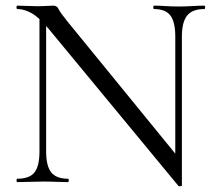

<svg xmlns="http://www.w3.org/2000/svg" viewBox="-20 -645 767 680"><path d="M119.8 -108.6V-602L143.4 -600V-108.6Q143.4 -57.2 161.4 -34.6Q179.4 -12 220.8 -12Q223.6 -12 223.6 -6Q223.6 0 220.8 0Q201.2 0 180.1 -1Q159 -2 133.4 -2Q108.2 -2 84.9 -1Q61.6 0 40.8 0Q38.6 0 38.6 -6Q38.6 -12 40.8 -12Q84.8 -12 102.3 -34.6Q119.8 -57.2 119.8 -108.6ZM624.2 11.8Q624.2 14 619.3 14.5Q614.4 15 612.4 14L152.2 -543Q117.8 -584 91.6 -598.5Q65.4 -613 41.2 -613Q38.4 -613 38.4 -619Q38.4 -625 41.2 -625Q58.8 -625 77.4 -624Q96 -623 110.8 -623Q129.2 -623 145 -624Q160.8 -625 168.8 -625Q181.8 -625 187.1 -613.5Q192.4 -602 215.6 -573L616.2 -82ZM624.2 -515.4V11.8L600.8 -19V-515.4Q600.8 -566.8 583.6 -589.9Q566.4 -613 525 -613Q523 -613 523 -619Q523 -625 525 -625Q545.4 -625 566.5 -623.5Q587.6 -622 613.2 -622Q637 -622 660.6 -623.5Q684.2 -625 703.8 -625Q706.6 -625 706.6 -619Q706.6 -613 703.8 -613Q661.4 -613 642.8 -589.9Q624.2 -566.8 624.2 -515.4Z"/></svg>

Font: Cormorant Infant Light
Style: Regular
Weight: 300
Designer: Christian Thalmann (Catharsis Fonts)
Foundry: Catharsis Fonts
Version: Version 4.001